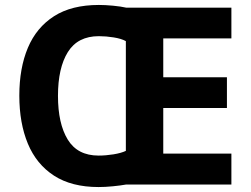

<svg xmlns="http://www.w3.org/2000/svg" viewBox="-20 -745 1013 775"><path d="M379 -725Q405 -725 436.5 -722Q468 -719 490 -714H914V-590H639V-433H896V-309H639V-125H914V0H488Q466 4 435 7Q404 10 378 10Q269 10 198 -36Q127 -82 92.5 -165Q58 -248 58 -359Q58 -470 92.5 -552Q127 -634 198 -679.5Q269 -725 379 -725ZM379 -599Q294 -599 254 -535Q214 -471 214 -358Q214 -246 253.5 -181.5Q293 -117 378 -117Q407 -117 438 -122Q469 -127 488 -136V-579Q470 -589 439 -594Q408 -599 379 -599Z"/></svg>

Font: Noto Sans Hanifi Rohingya
Style: Bold
Weight: 700
Designer: Monotype Design Team and DaltonMaag
Foundry: Google LLC
Version: Version 2.102; ttfautohint (v1.8.4.7-5d5b)